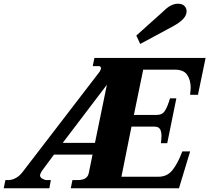

<svg xmlns="http://www.w3.org/2000/svg" viewBox="-43 -1011 1124 1031"><path d="M689 -820 836 -952Q875 -991 912 -991Q936 -991 947.5 -979Q959 -967 959 -950Q959 -944 958 -941Q954 -922 937 -905.5Q920 -889 890 -872L710 -775ZM-14 -44H1Q22 -44 42.5 -55.5Q63 -67 78 -87L492 -626Q493 -628 495.5 -632.5Q498 -637 499 -641V-644Q499 -656 487 -656H455L464 -700H1061L1020 -502H978Q981 -532 981 -539Q981 -580 962.5 -608.5Q944 -637 895 -637H726L676 -394H800Q829 -394 843 -416.5Q857 -439 870 -483H904L855 -242H821Q824 -263 824 -282Q824 -305 816 -318Q808 -331 787 -331H663L609 -62H808Q855 -62 883.5 -98Q912 -134 936 -198H978L918 0H337L346 -44H374Q427 -44 434 -83L454 -181H247L181 -92Q172 -76 172 -70Q172 -58 185 -51Q198 -44 208 -44H230L222 0H-23ZM467 -244 531 -556 294 -244Z"/></svg>

Font: Taviraj
Style: Bold Italic
Weight: 700
Italic angle: -12°
Designer: Katatrad Team
Foundry: CadsonDemak
Version: Version 1.001